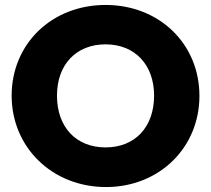

<svg xmlns="http://www.w3.org/2000/svg" viewBox="-20 -742 852 775"><path d="M408 13C623 13 785 -146 785 -355C785 -565 623 -722 406 -722C189 -722 27 -565 27 -356C27 -147 191 13 408 13ZM210 -356C210 -481 287 -563 406 -563C524 -563 602 -481 602 -356C602 -229 525 -147 406 -147C287 -147 210 -229 210 -356Z"/></svg>

Font: MV Cash ExtraBold
Style: Regular
Weight: 800
Designer: Rodrigo Fuenzalida
Foundry: fragTYPE
Version: Version 1.100;Glyphs 3.1.2 (3151)